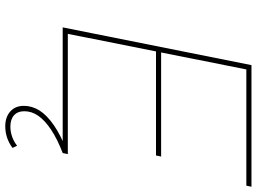

<svg xmlns="http://www.w3.org/2000/svg" viewBox="-140 -600 953 712"><g transform="rotate(90 336.0 -243.5)"><path d="M169 -365H560L556 -346H165ZM105 -19H551L547 0H81L221 -700H672L668 -681H237ZM448 213Q414 213 393 194.5Q372 176 372 144Q372 114 389 86.5Q406 59 443.5 33Q481 7 540 -16L547 0Q495 20 460.5 43Q426 66 409 90.5Q392 115 392 142Q392 167 407 180.5Q422 194 449 194Q468 194 486.5 187.5Q505 181 520 169L528 186Q511 199 490.5 206Q470 213 448 213Z"/></g></svg>

Font: Montserrat Thin Thin
Style: Italic
Weight: 250
Italic angle: -11.3°
Version: Version 9.000